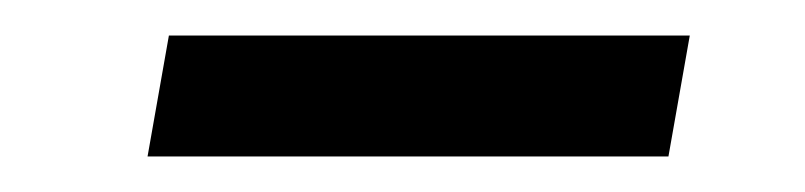

<svg xmlns="http://www.w3.org/2000/svg" viewBox="-20 -363 453 108"><path d="M63 -275H356L368 -343H75Z"/></svg>

Font: Fixel Text 20240404
Style: Italic
Weight: 400
Width: 4
Italic angle: -10°
Designer: AlfaBravo + MacPaw
Foundry: Kyrylo Tkachov, Marchela Mozhyna, Serhii Makarenko, Maria Weinstein, Zakhar Kryvoshyya
Version: Version 1.211;Glyphs 3.2 (3225)